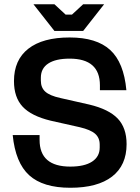

<svg xmlns="http://www.w3.org/2000/svg" viewBox="-20 -877 661 907"><path d="M40 -239H167V-216Q167 -90 312 -90Q379 -90 415 -113.5Q451 -137 451 -180V-194Q451 -226 429.5 -245Q408 -264 357 -276L219 -307Q128 -329 87 -373Q46 -417 46 -494Q46 -594 114 -647Q182 -700 309 -700Q436 -700 500.5 -641Q565 -582 577 -451H452V-474Q452 -600 309 -600Q243 -600 208 -577Q173 -554 173 -510V-496Q173 -463 194 -444Q215 -425 265 -414L402 -383Q494 -361 536 -317Q578 -273 578 -196Q578 -96 509.5 -43Q441 10 312 10Q183 10 118 -49Q53 -108 40 -239ZM373 -731H237L138 -857H237L290 -808H320L373 -857H472Z"/></svg>

Font: Mozilla Headline BETA SemiBold
Style: Regular
Weight: 600
Designer: Studio DRAMA
Foundry: Studio DRAMA
Version: Version 0.100